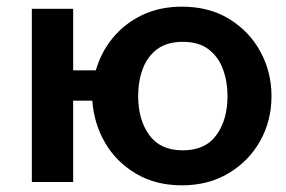

<svg xmlns="http://www.w3.org/2000/svg" viewBox="-20 -546 858 576"><path d="M526 10Q447 10 388 -25Q329 -60 295.5 -117.2Q262 -174.5 257 -244H199.5V0H75.5V-519.5H199.5V-335H267.5Q283 -389.5 318.5 -432.5Q354 -475.5 406.5 -500.8Q459 -526 526 -526Q608 -526 668.2 -488.8Q728.5 -451.5 761.5 -390.5Q794.5 -329.5 794.5 -258Q794.5 -183 760 -122.2Q725.5 -61.5 665 -25.8Q604.5 10 526 10ZM528.5 -95Q596 -95 629.2 -140.8Q662.5 -186.5 662.5 -258Q662.5 -301 649 -338Q635.5 -375 606 -397.8Q576.5 -420.5 528.5 -420.5Q481.5 -420.5 452 -398.8Q422.5 -377 408.5 -340Q394.5 -303 394.5 -258Q394.5 -186.5 427.8 -140.8Q461 -95 528.5 -95Z"/></svg>

Font: Acari Sans
Style: Bold
Weight: 700
Designer: Alfredo Marco Pradil and Stefan Peev (font) & Cristiano Sobral (main changes)
Foundry: Alfredo Marco Pradil and Stefan Peev (font) & Cristiano Sobral (main changes)
Version: Version 1.063; ttfautohint (v1.8.3)